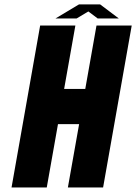

<svg xmlns="http://www.w3.org/2000/svg" viewBox="-20 -832 604 852"><path d="M187.5 0H31.2L158.2 -718.8H314.5L264.6 -437.5H358.4L408.2 -718.8H564.5L437.5 0H281.2L331.1 -281.2H237.3ZM330.6 -812.5H424.3L507.3 -750H413.6L372.1 -781.2L319.8 -750H226.1Z"/></svg>

Font: Signwood
Style: Italic
Weight: 400
Italic angle: -10°
Designer: GGBotNet
Foundry: GGBotNet
Version: 0.95